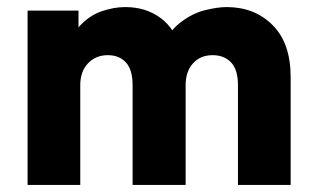

<svg xmlns="http://www.w3.org/2000/svg" viewBox="-20 -523 895 543"><path d="M58 0V-493H202V-354H161Q174 -415 203 -447Q232 -479 267 -491Q302 -503 334 -503Q393 -503 435 -471.5Q477 -440 493 -378H434Q454 -431 488.5 -458Q523 -485 559 -494Q595 -503 621 -503Q700 -503 751 -452Q802 -401 802 -305V0H653V-282Q653 -326 633.5 -346.5Q614 -367 581 -367Q547 -367 526 -344Q505 -321 505 -282V0H355V-282Q355 -326 336 -346.5Q317 -367 285 -367Q251 -367 229 -344Q207 -321 207 -282V0Z"/></svg>

Font: SUSE ExtraBold
Style: Regular
Weight: 800
Designer: Rene Bieder
Foundry: SUSE
Version: Version 1.000